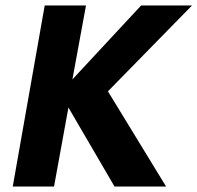

<svg xmlns="http://www.w3.org/2000/svg" viewBox="-20 -680 720 700"><path d="M585.5 0H397.5L229.5 -288L177 0H26.5L143 -660H293.5L244 -390.5L494.5 -660H680L373.5 -347Z"/></svg>

Font: Lucymar Sans
Style: Bold Italic
Weight: 700
Italic angle: -10°
Foundry: The League of Moveable Type (original font) / Main changes by Cristiano Sobral with portions from Mirco Monsees
Version: Version 2.00;August 30, 2020;FontCreator 13.0.0.2681 64-bit